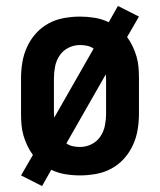

<svg xmlns="http://www.w3.org/2000/svg" viewBox="-20 -584 540 648"><path d="M122 44 51 8 91 -61Q80 -76 72 -93Q64 -110 59 -127.5Q54 -145 52.5 -163.5Q51 -182 51 -200V-320Q51 -347 55.5 -374Q60 -401 71.5 -426Q83 -451 101.5 -471.5Q120 -492 144 -505Q168 -518 195.5 -523Q223 -528 250 -528Q275 -528 299.5 -524Q324 -520 347 -509L378 -564L449 -528L409 -459Q420 -444 428 -427Q436 -410 441 -392.5Q446 -375 447.5 -356.5Q449 -338 449 -320V-200Q449 -173 444.5 -146Q440 -119 428.5 -94Q417 -69 398.5 -48.5Q380 -28 356 -15Q332 -2 304.5 3Q277 8 250 8Q225 8 200.5 4Q176 0 153 -11ZM163 -187 296 -420Q286 -427 274 -429.5Q262 -432 250 -432Q230 -432 211.5 -423Q193 -414 181.5 -397Q170 -380 166 -360Q162 -340 162 -320V-200Q162 -197 162.5 -194Q163 -191 163 -187ZM250 -88Q270 -88 288.5 -97Q307 -106 318.5 -123Q330 -140 334 -160Q338 -180 338 -200V-320Q338 -323 337.5 -326Q337 -329 337 -333L204 -100Q214 -93 226 -90.5Q238 -88 250 -88Z"/></svg>

Font: Iosevka Web
Style: Bold
Weight: 700
Monospace: yes
Designer: Belleve Invis
Foundry: Belleve Invis
Version: Version 28.0.3; ttfautohint (v1.8.3)